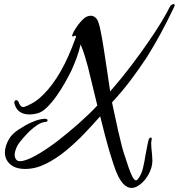

<svg xmlns="http://www.w3.org/2000/svg" viewBox="-20 -792 876 941"><path d="M625 129Q589 129 560 73Q547 47 536 12.5Q525 -22 517 -48Q512 -66 506 -87Q500 -108 494 -131L471 -222Q436 -182 393.5 -137.5Q351 -93 303 -53.5Q255 -14 204.5 11Q154 36 103 36Q56 36 30 13Q4 -10 4 -45Q4 -76 25 -112Q39 -136 72.5 -158Q106 -180 134 -192Q151 -200 167 -204.5Q183 -209 199 -210Q207 -210 211 -207Q213 -206 213 -202Q213 -196 206 -195Q184 -194 159.5 -177Q135 -160 114 -138Q93 -116 79 -98Q66 -82 59 -64.5Q52 -47 52 -33Q52 -20 58.5 -11Q65 -2 78 -2Q104 -2 152 -28Q200 -54 261 -100Q314 -141 366.5 -187.5Q419 -234 457 -275L411 -464Q404 -490 395 -519.5Q386 -549 375 -574Q367 -539 355 -507Q343 -475 329 -444Q317 -420 298.5 -387Q280 -354 257 -321.5Q234 -289 210 -265.5Q186 -242 162 -236Q152 -234 143 -232.5Q134 -231 126 -231Q72 -231 55 -272Q50 -284 50 -290Q50 -296 54 -299Q56 -301 60 -301Q67 -301 71 -292Q74 -282 81 -273.5Q88 -265 99 -268Q112 -272 138 -286Q164 -300 192 -328Q284 -419 350 -605L353 -611Q352 -614 348 -618Q340 -613 337 -613Q331 -613 336 -625.5Q341 -638 352.5 -655.5Q364 -673 378 -688.5Q392 -704 404 -710Q416 -715 424 -715Q443 -715 455 -698Q464 -685 472.5 -643.5Q481 -602 489.5 -547Q498 -492 506 -438L520 -344Q575 -407 622 -469Q669 -531 706 -585Q745 -641 772 -686Q799 -731 812 -758Q817 -768 826 -771Q828 -772 831 -772Q836 -772 836 -766Q836 -762 833 -757Q767 -618 698 -509Q661 -453 620 -398.5Q579 -344 529 -290Q534 -267 542 -229.5Q550 -192 559 -151.5Q568 -111 577 -76.5Q586 -42 593 -24Q600 -2 609 25Q618 52 628 72Q638 92 647 92Q650 92 655 87Q673 64 680.5 33Q688 2 693 -32Q697 -51 700.5 -70.5Q704 -90 709 -109Q714 -118 718 -118Q726 -118 723 -106Q722 -102 721.5 -97.5Q721 -93 721 -88Q721 -78 722 -67.5Q723 -57 724 -47Q725 -39 725.5 -31.5Q726 -24 726 -18Q726 -15 726.5 -12Q727 -9 727 -6Q727 31 705 68Q683 105 651 122Q638 129 625 129Z"/></svg>

Font: Birthstone Bounce Medium
Style: Regular
Weight: 500
Designer: Robert E. Leuschke
Foundry: Rob Leuschke
Version: Version 1.010; ttfautohint (v1.8.3)